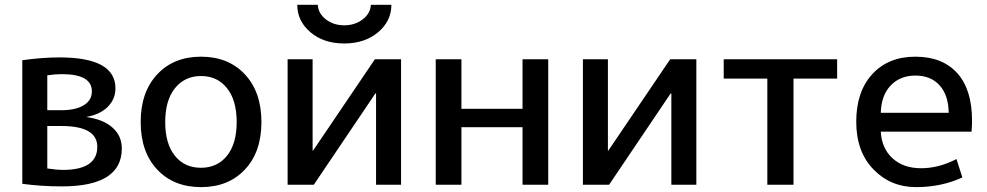

<svg xmlns="http://www.w3.org/2000/svg" viewBox="-20 -765 4087 795"><path d="M72.3 -3.9V-515.6Q154.3 -527.3 226.6 -527.3Q458 -527.3 458 -399.4Q458 -354.5 426.3 -322.8Q394.5 -291 338.9 -281.2V-280.3Q408.2 -270.5 446.3 -236.3Q484.4 -202.1 484.4 -150.4Q484.4 6.8 236.3 6.8Q152.3 6.8 72.3 -3.9ZM175.8 -67.4Q214.8 -61.5 240.2 -61.5Q382.8 -61.5 382.8 -157.2Q382.8 -243.2 234.4 -243.2H175.8ZM175.8 -308.6H232.4Q293 -308.6 326.7 -329.1Q360.4 -349.6 360.4 -386.7Q360.4 -458 236.3 -458Q207 -458 175.8 -453.1Z M630.9 -63Q562.5 -135.7 562.5 -259.8Q562.5 -383.8 630.9 -457Q699.2 -530.3 812.5 -530.3Q925.8 -530.3 994.1 -457Q1062.5 -383.8 1062.5 -259.8Q1062.5 -135.7 994.1 -63Q925.8 9.8 812.5 9.8Q699.2 9.8 630.9 -63ZM704.6 -399.9Q664.1 -349.6 664.1 -259.8Q664.1 -169.9 704.1 -120.1Q744.1 -70.3 812 -70.3Q879.9 -70.3 919.9 -120.1Q960 -169.9 960 -259.8Q960 -349.6 919.9 -399.9Q879.9 -450.2 812.5 -450.2Q745.1 -450.2 704.6 -399.9Z M1170.9 0V-519.5H1274.4V-141.6H1276.4L1532.2 -519.5H1640.6V0H1537.1V-377.9H1534.2L1279.3 0ZM1210.9 -745.1H1295.9Q1297.9 -709 1329.6 -684.6Q1361.3 -660.2 1405.3 -660.2Q1449.2 -660.2 1481.4 -684.6Q1513.7 -709 1515.6 -745.1H1600.6Q1600.6 -677.7 1545.4 -631.3Q1490.2 -585 1405.3 -585Q1320.3 -585 1265.6 -631.3Q1210.9 -677.7 1210.9 -745.1Z M1784.2 0V-519.5H1890.6V-314.5H2143.6V-519.5H2250V0H2143.6V-238.3H1890.6V0Z M2393.6 0V-519.5H2497.1V-141.6H2499L2754.9 -519.5H2863.3V0H2759.8V-377.9H2756.8L2502 0Z M2976.6 -439.5V-519.5H3446.3V-439.5H3265.6V0H3157.2V-439.5Z M4004.9 -264.6Q4004.9 -249 4002.9 -219.7H3627Q3630.9 -150.4 3675.8 -109.4Q3720.7 -68.4 3793.9 -68.4Q3867.2 -68.4 3940.4 -106.4L3964.8 -30.3Q3877.9 9.8 3772.9 9.8Q3668 9.8 3596.7 -63.5Q3525.4 -136.7 3525.4 -261.2Q3525.4 -385.7 3591.8 -458Q3658.2 -530.3 3770 -530.3Q3881.8 -530.3 3943.4 -462.4Q4004.9 -394.5 4004.9 -264.6ZM3627 -297.9H3908.2Q3907.2 -371.1 3870.6 -411.6Q3834 -452.1 3770.5 -452.1Q3707 -452.1 3668 -411.1Q3628.9 -370.1 3627 -297.9Z"/></svg>

Font: GenEi M Gothic v2 Medium
Style: Regular
Weight: 500
Version: Version 2.0